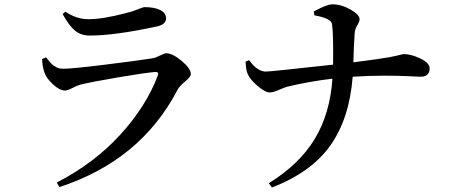

<svg xmlns="http://www.w3.org/2000/svg" viewBox="-20 -795 2040 870"><path d="M181.6 -465.8Q171.9 -492.2 170.9 -527.3L188.5 -535.2Q204.1 -515.6 212.4 -506.8Q220.7 -498 234.9 -490.7Q249 -483.4 265.6 -483.4Q305.7 -483.4 452.1 -501.5Q598.6 -519.5 668 -530.3Q685.5 -533.2 705.1 -543.5Q724.6 -553.7 733.4 -553.7Q761.7 -553.7 803.2 -519Q844.7 -484.4 844.7 -459Q844.7 -447.3 818.8 -425.8Q793 -404.3 784.2 -387.7Q617.2 -67.4 249 52.7L237.3 32.2Q407.2 -55.7 524.9 -184.6Q642.6 -313.5 695.3 -453.1Q698.2 -461.9 694.8 -465.8Q691.4 -469.7 682.6 -468.8Q634.8 -464.8 514.2 -444.3Q393.6 -423.8 342.8 -411.1Q329.1 -407.2 307.6 -396Q286.1 -384.8 274.4 -384.8Q250 -384.8 219.7 -413.1Q189.5 -441.4 181.6 -465.8ZM732.4 -711.9Q732.4 -683.6 689.5 -674.8Q499 -633.8 386.7 -633.8Q346.7 -633.8 319.3 -656.7Q292 -679.7 263.7 -731.4L276.4 -742.2Q326.2 -708 380.9 -708Q445.3 -708 549.8 -735.4Q579.1 -742.2 603.5 -752.4Q627.9 -762.7 635.7 -762.7Q679.7 -762.7 706.1 -749.5Q732.4 -736.3 732.4 -711.9Z M1404.3 -725.6 1402.3 -743.2Q1460.9 -775.4 1486.3 -775.4Q1526.4 -775.4 1567.9 -752Q1609.4 -728.5 1609.4 -708Q1609.4 -696.3 1598.6 -679.7Q1587.9 -663.1 1586.9 -641.6Q1583 -584 1581.1 -512.7Q1637.7 -519.5 1681.2 -525.9Q1724.6 -532.2 1746.1 -536.1Q1767.6 -540 1781.2 -543.5Q1794.9 -546.9 1800.8 -548.3Q1806.6 -549.8 1811.5 -549.8Q1842.8 -549.8 1884.8 -529.8Q1926.8 -509.8 1926.8 -485.4Q1926.8 -447.3 1884.8 -447.3Q1878.9 -447.3 1831.5 -449.7Q1784.2 -452.1 1718.8 -452.1Q1653.3 -452.1 1578.1 -447.3Q1563.5 -258.8 1477.5 -136.7Q1391.6 -14.6 1211.9 54.7L1198.2 35.2Q1336.9 -50.8 1406.2 -165.5Q1475.6 -280.3 1486.3 -438.5Q1379.9 -425.8 1282.2 -402.3Q1270.5 -399.4 1245.1 -388.2Q1219.7 -377 1203.1 -376Q1181.6 -376 1146.5 -406.2Q1111.3 -436.5 1102.5 -460Q1094.7 -474.6 1092.8 -515.6L1108.4 -522.5Q1123 -503.9 1131.3 -495.6Q1139.6 -487.3 1154.3 -479Q1168.9 -470.7 1184.6 -470.7Q1205.1 -470.7 1489.3 -502Q1491.2 -639.6 1484.4 -686.5Q1480.5 -711.9 1404.3 -725.6Z"/></svg>

Font: GenYoMin TW TTF SemiBold
Style: Regular
Weight: 600
Version: Version 1.300